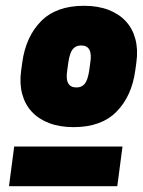

<svg xmlns="http://www.w3.org/2000/svg" viewBox="-20 -815 493 663"><path d="M29 -309H403L385 -172H11ZM234 -376Q186 -376 149.5 -390Q113 -404 89.5 -429.5Q66 -455 56.5 -491Q47 -527 53 -571L57 -600Q69 -688 121.5 -741.5Q174 -795 270 -795Q318 -795 354.5 -781Q391 -767 414.5 -741.5Q438 -716 447.5 -680Q457 -644 451 -600L447 -571Q435 -483 382.5 -429.5Q330 -376 234 -376ZM260 -658Q242 -658 231.5 -645.5Q221 -633 216 -600L212 -571Q203 -513 244 -513Q262 -513 272.5 -525.5Q283 -538 288 -571L292 -600Q301 -658 260 -658Z"/></svg>

Font: Tanohe Sans Black
Style: Italic
Weight: 900
Designer: Village Type and Design LLC & Cristiano Sobral
Foundry: Cooper Hewitt Smithsonian Design Museum
Version: Version 1.00;January 12, 2020;FontCreator 12.0.0.2547 64-bit